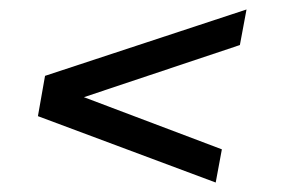

<svg xmlns="http://www.w3.org/2000/svg" viewBox="-20 -505 620 405"><path d="M500 -485 75 -345 60 -260 435 -120 448 -190 157 -300 486 -410Z"/></svg>

Font: Gauge
Style: Italic
Weight: 400
Italic angle: -80°
Designer: Daniel Pimley
Foundry: Daniel Pimley
Version: Version 1.000;PS 001.001;hotconv 1.0.56